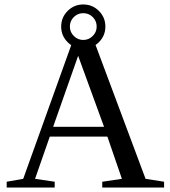

<svg xmlns="http://www.w3.org/2000/svg" viewBox="-20 -840 762 860"><path d="M225 -26V0H10V-26L84 -39L307 -660H400L632 -39L715 -26V0H438V-26L526 -39L461 -228H203L137 -39ZM330 -590 218 -272H446ZM283 -791Q312 -820 353 -820Q394 -820 423 -791Q452 -762 452 -721Q452 -680 423 -651Q394 -622 353 -622Q312 -622 283 -651Q254 -680 254 -721Q254 -762 283 -791ZM311 -678.5Q329 -661 353 -661Q377 -661 395 -678.5Q413 -696 413 -721Q413 -746 395.5 -763.5Q378 -781 353 -781Q328 -781 310.5 -763.5Q293 -746 293 -721Q293 -696 311 -678.5Z"/></svg>

Font: Libra Serif Modern
Style: Regular
Weight: 400
Designer: Stefan Peev, Context Ltd
Foundry: Stefan Peev, Context Ltd
Version: Version 1.000